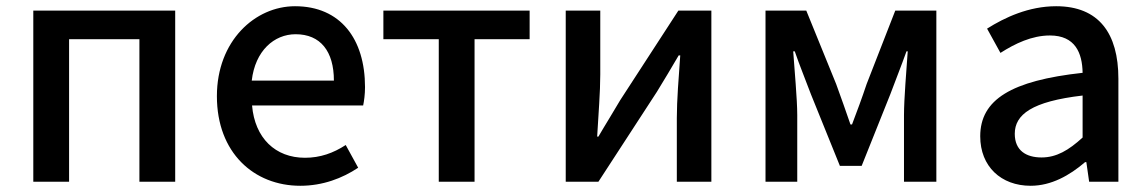

<svg xmlns="http://www.w3.org/2000/svg" viewBox="-20 -584 3690 617"><path d="M87 0H202V-458H428V0H543V-550H87Z M945 13C1017 13 1080 -11 1131 -45L1091 -118C1051 -92 1009 -77 960 -77C865 -77 799 -140 790 -245H1147C1150 -259 1153 -281 1153 -304C1153 -459 1074 -564 928 -564C800 -564 677 -453 677 -275C677 -93 796 13 945 13ZM789 -325C800 -421 861 -474 930 -474C1010 -474 1053 -419 1053 -325Z M1390 0H1505V-458H1682V-550H1212V-458H1390Z M1798 0H1903L2091 -289C2111 -321 2141 -372 2161 -406H2166C2161 -335 2155 -262 2155 -205V0H2266V-550H2160L1973 -262C1954 -229 1922 -178 1903 -145H1899C1903 -215 1909 -288 1909 -345V-550H1798Z M2440 0H2542V-214C2542 -266 2533 -360 2529 -419H2534C2549 -375 2570 -324 2586 -281L2679 -51H2749L2841 -281C2857 -324 2877 -374 2893 -419H2897C2893 -360 2885 -266 2885 -214V0H2989V-550H2857L2765 -314C2750 -269 2734 -226 2718 -184H2713C2699 -226 2683 -269 2667 -314L2571 -550H2440Z M3292 13C3358 13 3417 -20 3467 -63H3471L3480 0H3574V-331C3574 -477 3511 -564 3374 -564C3286 -564 3209 -528 3152 -492L3195 -414C3242 -444 3296 -470 3354 -470C3435 -470 3458 -414 3459 -350C3230 -325 3130 -264 3130 -146C3130 -49 3197 13 3292 13ZM3327 -78C3278 -78 3241 -100 3241 -154C3241 -216 3296 -258 3459 -277V-142C3414 -101 3375 -78 3327 -78Z"/></svg>

Font: Noto Sans JP Medium
Style: Regular
Weight: 500
Designer: Ryoko NISHIZUKA  (kana, bopomofo & ideographs); Paul D. Hunt (Latin, Greek & Cyrillic); Sandoll Communications , Soo-you
Foundry: Adobe
Version: Version 2.002;hotconv 1.0.116;makeotfexe 2.5.65601